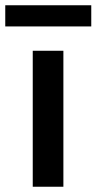

<svg xmlns="http://www.w3.org/2000/svg" viewBox="-24 -710 367 730"><path d="M100.5 0V-517H217V0ZM-4 -609.5V-690H323V-609.5Z"/></svg>

Font: Public Sans Thin SemiBold
Style: Regular
Weight: 600
Version: Version 2.001